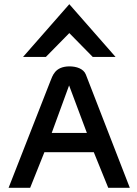

<svg xmlns="http://www.w3.org/2000/svg" viewBox="-20 -897 652 917"><path d="M199 -625 311 -739 423 -625H532L311 -877L90 -625ZM390 -541C379 -569 345 -580 311 -580C241 -579 231 -534 220 -508L21 0H124L192 -170H428L497 0H600ZM310 -489 395 -262H227Z"/></svg>

Font: Charger
Style: ExBd
Weight: 400
Designer: Jasper
Foundry: Cannot Into Space Fonts
Version: Version 0.99